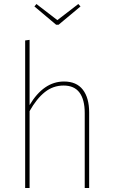

<svg xmlns="http://www.w3.org/2000/svg" viewBox="-20 -934 564 954"><path d="M423 -375V0H401V-372Q401 -439 375 -474Q349 -509 296 -509Q244 -509 203 -476.5Q162 -444 127 -382V0H105V-733L127 -736V-412Q197 -529 298 -529Q360 -529 391.5 -488.5Q423 -448 423 -375ZM369 -914 380 -902 271 -811H259L151 -902L161 -914L265 -834Z"/></svg>

Font: Fira Sans Condensed Thin
Style: Regular
Weight: 250
Width: 3
Designer: Carrois Corporate & Edenspiekermann AG
Foundry: Carrois Corporate GbR & Edenspiekermann AG
Version: Version 4.203